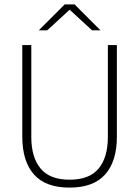

<svg xmlns="http://www.w3.org/2000/svg" viewBox="-20 -844 634 874"><path d="M296.5 10Q187.5 10 134.5 -50Q81.5 -110 81.5 -221.5V-639H122.5V-221Q122.5 -127.5 164.8 -76.8Q207 -26 296.5 -26Q387 -26 429 -76.8Q471 -127.5 471 -221V-639H512V-221.5Q512 -110 458.8 -50Q405.5 10 296.5 10ZM274.5 -824H319.5L436.5 -707V-706H399L298.5 -798.5H295.5L195 -706H157.5V-707Z"/></svg>

Font: Anek Latin ExtraLight
Style: Regular
Weight: 250
Designer: Yesha Goshar
Foundry: Ek Type
Version: Version 1.003